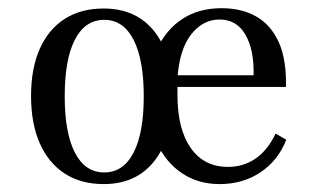

<svg xmlns="http://www.w3.org/2000/svg" viewBox="-20 -447 792 478"><path d="M237.9 11.3Q181.5 11.3 141.1 -14.9Q100.8 -41.1 79 -90.3Q57.3 -139.5 57.3 -208.1Q57.3 -276.6 79 -325.4Q100.8 -374.2 141.1 -400Q181.5 -425.8 237.9 -425.8Q319.4 -425.8 364.5 -368.5Q409.7 -311.3 409.7 -207.3Q409.7 -104 364.5 -46.4Q319.4 11.3 237.9 11.3ZM239.5 -17.7Q287.1 -17.7 312.5 -66.9Q337.9 -116.1 337.9 -207.3Q337.9 -298.4 312.5 -348Q287.1 -397.6 239.5 -397.6Q191.9 -397.6 166.5 -348.4Q141.1 -299.2 141.1 -207.3Q141.1 -116.1 166.5 -66.9Q191.9 -17.7 239.5 -17.7ZM526.6 11.3Q473.4 11.3 433.1 -15.7Q392.7 -42.7 370.2 -91.9Q347.6 -141.1 347.6 -206.5Q347.6 -272.6 369.8 -322.2Q391.9 -371.8 433.1 -399.2Q474.2 -426.6 531.5 -426.6Q582.3 -426.6 618.5 -405.6Q654.8 -384.7 674.2 -341.5Q693.5 -298.4 691.9 -230.6H389.5L388.7 -259.7H611.3Q612.9 -322.6 591.1 -360.5Q569.4 -398.4 526.6 -398.4Q484.7 -398.4 455.6 -360.9Q426.6 -323.4 421.8 -252.4L422.6 -250.8Q421.8 -243.5 421.8 -234.7Q421.8 -225.8 421.8 -210.5Q421.8 -125.8 454.8 -78.6Q487.9 -31.5 547.6 -31.5Q586.3 -31.5 616.5 -52.4Q646.8 -73.4 666.1 -114.5L692.7 -99.2Q672.6 -47.6 628.6 -18.1Q584.7 11.3 526.6 11.3Z"/></svg>

Font: Playfair 5pt SemiExpanded Light
Style: Regular
Weight: 400
Version: Version 2.203